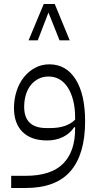

<svg xmlns="http://www.w3.org/2000/svg" viewBox="-20 -701 491 961"><path d="M36 179H108Q235 179 295.5 118.5Q356 58 356 -56V-64H351Q331 -33 295.5 -15.5Q260 2 216 2Q136 2 93 -40.5Q50 -83 50 -160Q50 -205 63 -245Q76 -285 99.5 -314.5Q123 -344 155.5 -361.5Q188 -379 227 -379Q311 -379 358.5 -304Q406 -229 406 -94Q406 71 333 155.5Q260 240 108 240H36ZM231 -60Q314 -60 356 -102V-114Q356 -160 346.5 -197.5Q337 -235 320 -262Q303 -289 278.5 -303.5Q254 -318 223 -318Q195 -318 172.5 -306.5Q150 -295 134 -275Q118 -255 109.5 -227Q101 -199 101 -166Q101 -60 213 -60ZM329 -499H278L223 -637H222L169 -499H123L199 -681H254Z"/></svg>

Font: IBM Plex Sans Arabic Light
Style: Regular
Weight: 300
Designer: Mike Abbink, Paul van der Laan, Pieter van Rosmalen, Wael Morcos, Khajak Apelian
Foundry: Bold Monday
Version: Version 1.2